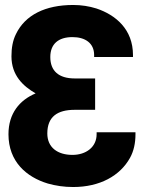

<svg xmlns="http://www.w3.org/2000/svg" viewBox="-20 -741 580 771"><path d="M14 -202C14 -92 86 -30 172 -4C204 5 237 10 274 10C381 10 462 -35 502 -107C517 -134 524 -166 524 -202V-210H368V-202C368 -150 325 -119 271 -119C211 -119 170 -149 170 -205C170 -272 210 -300 280 -300H362V-426H280C216 -426 182 -456 182 -512C182 -564 214 -592 271 -592C322 -592 358 -568 358 -520V-512H514V-520C514 -623 445 -681 367 -707C338 -716 307 -721 274 -721C162 -721 81 -681 44 -604C31 -578 26 -548 26 -515C26 -438 73 -395 123 -366C59 -339 14 -286 14 -202Z"/></svg>

Font: Asimov Pro
Style: Blk
Weight: 900
Designer: Google
Version: Version 2.000980; 2014